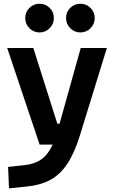

<svg xmlns="http://www.w3.org/2000/svg" viewBox="-20 -775 626 1029"><path d="M28.3 234.4 23.4 119.6 112.8 109.9Q166.5 104 202.1 78.6Q237.8 53.2 262.2 0H192.4L18.6 -517.6H158.7L287.1 -112.3H299.3L412.6 -517.6H552.7L407.2 -45.9Q377.9 47.4 339.8 104.2Q301.8 161.1 249.5 189.2Q197.3 217.3 124.5 224.6ZM410.6 -601.1Q378.9 -601.1 356.4 -623.8Q334 -646.5 334 -678.2Q334 -710.4 356.4 -732.7Q378.9 -754.9 410.6 -754.9Q442.4 -754.9 465.1 -732.7Q487.8 -710.4 487.8 -678.2Q487.8 -646.5 465.1 -623.8Q442.4 -601.1 410.6 -601.1ZM191.9 -601.1Q160.2 -601.1 137.7 -623.8Q115.2 -646.5 115.2 -678.2Q115.2 -710.4 137.7 -732.7Q160.2 -754.9 191.9 -754.9Q223.6 -754.9 246.1 -732.7Q268.6 -710.4 268.6 -678.2Q268.6 -646.5 246.1 -623.8Q223.6 -601.1 191.9 -601.1Z"/></svg>

Font: Cascadia Code PL
Style: Bold
Weight: 700
Monospace: yes
Designer: Aaron Bell
Foundry: Saja Typeworks
Version: Version 2404.023; ttfautohint (v1.8.4)